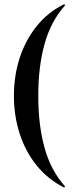

<svg xmlns="http://www.w3.org/2000/svg" viewBox="-20 -745 349 883"><path d="M44 -304Q44 -398 71 -480Q98.1 -562 149.3 -625.5Q200.5 -689 273.7 -725Q276 -726 278 -723.5Q280 -721 278 -719Q214 -647 185 -543Q156 -439 156 -304Q156 -169 185 -65Q214 39 278 111Q280 112 278 115Q276 118 274 117Q200.7 80 149.4 17Q98.1 -46 71.1 -128.5Q44 -211 44 -304Z"/></svg>

Font: Cormorant Infant Light
Style: Regular
Weight: 300
Designer: Christian Thalmann (Catharsis Fonts)
Foundry: Catharsis Fonts
Version: Version 4.001